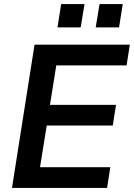

<svg xmlns="http://www.w3.org/2000/svg" viewBox="-20 -925 659 945"><path d="M39 0 150 -705H619L603 -603H257L226 -409H551L535 -307H210L177 -102H523L507 0ZM451 -790 470 -905H584L566 -790ZM263 -790 281 -905H396L377 -790Z"/></svg>

Font: Nunito Sans 12pt ExtraLight 12pt
Style: Bold Italic
Weight: 700
Italic angle: -9°
Version: Version 3.101;gftools[0.9.27]